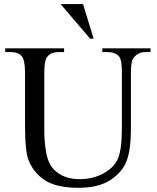

<svg xmlns="http://www.w3.org/2000/svg" viewBox="-20 -897 762 933"><path d="M477.1 -644V-662.1H711.4V-644H686.5Q647.5 -644 626.5 -611.3Q616.2 -596.2 616.2 -541V-272.5Q616.2 -172.9 596.4 -117.9Q576.7 -63 518.8 -23.7Q460.9 15.6 361.3 15.6Q252.9 15.6 196.8 -22Q140.6 -59.6 117.2 -123Q101.6 -166.5 101.6 -286.1V-544.9Q101.6 -606 84.7 -625Q67.9 -644 30.3 -644H5.4V-662.1H291.5V-644H266.1Q225.1 -644 207.5 -618.2Q195.3 -600.6 195.3 -544.9V-256.3Q195.3 -217.8 202.4 -168Q209.5 -118.2 228 -90.3Q246.6 -62.5 281.5 -44.4Q316.4 -26.4 367.2 -26.4Q432.1 -26.4 483.4 -54.7Q534.7 -83 553.5 -127.2Q572.3 -171.4 572.3 -276.9V-544.9Q572.3 -606.9 558.6 -622.6Q539.6 -644 502 -644ZM274.4 -877.4H383.3L435.1 -709H418Z"/></svg>

Font: Jameel Khushkhati
Style: Regular
Weight: 400
Version: Version 3.5